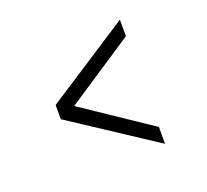

<svg xmlns="http://www.w3.org/2000/svg" viewBox="-89 -693 739 686"><g transform="rotate(-20 280.0 -350.0)"><path d="M429 -586 109 -378V-324L429 -114V-178L170 -352L429 -523Z"/></g></svg>

Font: RazerF5 Light
Style: Regular
Weight: 300
Foundry: Razer Inc.
Version: Version 2